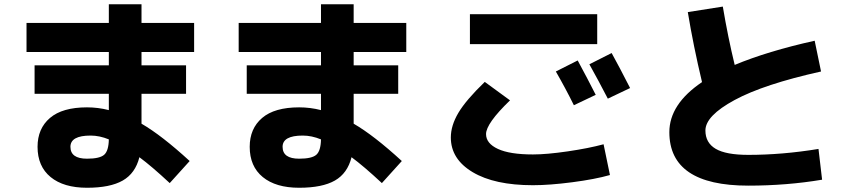

<svg xmlns="http://www.w3.org/2000/svg" viewBox="-20 -820 4040 905"><path d="M105 -712H493V-800H647V-712H895V-575H647V-512H857V-378H647V-237Q742 -182 874 -61L780 43Q694 -37 637 -79Q618 -3 558.5 31Q499 65 390 65Q280 65 218.5 14.5Q157 -36 157 -128Q157 -214 215.5 -264Q274 -314 390 -314Q442 -314 493 -301V-378H143V-512H493V-575H105ZM493 -163Q449 -181 407 -181Q312 -181 312 -128Q312 -72 390 -72Q450 -72 471 -90.5Q492 -109 493 -163Z M1105 -712H1493V-800H1647V-712H1895V-575H1647V-512H1857V-378H1647V-237Q1742 -182 1874 -61L1780 43Q1694 -37 1637 -79Q1618 -3 1558.5 31Q1499 65 1390 65Q1280 65 1218.5 14.5Q1157 -36 1157 -128Q1157 -214 1215.5 -264Q1274 -314 1390 -314Q1442 -314 1493 -301V-378H1143V-512H1493V-575H1105ZM1493 -163Q1449 -181 1407 -181Q1312 -181 1312 -128Q1312 -72 1390 -72Q1450 -72 1471 -90.5Q1492 -109 1493 -163Z M2788 -373 2685 -324Q2646 -403 2600 -483L2703 -535Q2749 -450 2788 -373ZM2950 -405 2845 -355Q2800 -442 2758 -517L2863 -570Q2899 -505 2950 -405ZM2195 -612V-753H2795V-612ZM2105 -172Q2105 -228 2140.5 -288Q2176 -348 2265 -434L2384 -347Q2271 -238 2271 -188Q2271 -144 2327 -118Q2383 -92 2492 -92Q2557 -92 2656 -106.5Q2755 -121 2825 -140L2855 5Q2785 25 2677.5 39Q2570 53 2492 53Q2311 53 2208 -8.5Q2105 -70 2105 -172Z M3222 -763 3387 -789Q3411 -646 3443 -514Q3599 -579 3820 -628L3850 -483Q3580 -423 3442.5 -348.5Q3305 -274 3305 -205Q3305 -147 3353.5 -118.5Q3402 -90 3507 -90Q3667 -90 3838 -118L3855 27Q3688 55 3507 55Q3135 55 3135 -197Q3135 -329 3289 -433Q3248 -605 3222 -763Z"/></svg>

Font: M PLUS 1p ExtraBold
Style: Regular
Weight: 800
Version: Version 1.062